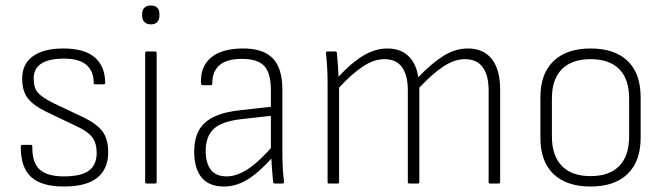

<svg xmlns="http://www.w3.org/2000/svg" viewBox="-20 -670 2424 701"><path d="M213 11Q131 11 93 -24.5Q55 -60 56 -135Q56 -141 62 -141H93Q98 -141 98 -135Q97 -77 124.5 -51.5Q152 -26 213 -26Q276 -26 304.5 -47Q333 -68 333 -112Q333 -147 317 -168.5Q301 -190 262 -208L151 -261Q103 -284 82 -310.5Q61 -337 61 -383Q61 -437 100.5 -465Q140 -493 211 -493Q289 -493 326.5 -460Q364 -427 364 -367Q364 -362 358 -362H327Q322 -362 322 -369Q322 -410 295.5 -433Q269 -456 213 -456Q159 -456 131 -438Q103 -420 103 -383Q103 -349 118.5 -331.5Q134 -314 174 -294L286 -241Q333 -218 354 -190.5Q375 -163 375 -114Q375 -53 335 -21Q295 11 213 11Z M515 0Q510 0 510 -5V-476Q510 -482 515 -482H546Q552 -482 552 -476V-5Q552 0 546 0ZM531 -581Q516 -581 507.5 -589.5Q499 -598 499 -612V-620Q499 -634 507.5 -642Q516 -650 531 -650Q546 -650 554 -642Q562 -634 562 -620V-612Q562 -598 554 -589.5Q546 -581 531 -581Z M983 0Q978 0 977 -7Q975 -27 973 -53.5Q971 -80 970 -103L969 -120V-341Q969 -403 945 -429Q921 -455 863 -455Q755 -455 755 -365Q755 -359 750 -359H720Q714 -359 714 -367Q711 -426 749.5 -459Q788 -492 864 -493Q939 -494 975 -458Q1011 -422 1011 -342V-114Q1011 -83 1012.5 -56Q1014 -29 1017 -6Q1017 0 1011 0ZM798 11Q743 11 716 -22Q689 -55 689 -117Q689 -162 706 -193.5Q723 -225 761 -243.5Q799 -262 861 -268L977 -281V-248L861 -235Q790 -227 760.5 -199.5Q731 -172 731 -119Q731 -75 749.5 -50.5Q768 -26 808 -26Q846 -26 888.5 -55Q931 -84 981 -143L982 -103Q927 -41 884.5 -15Q842 11 798 11Z M1181 0Q1176 0 1176 -5V-367Q1176 -396 1174.5 -423Q1173 -450 1170 -475Q1169 -482 1176 -482H1205Q1209 -482 1210 -477Q1212 -456 1213.5 -434.5Q1215 -413 1216 -390Q1263 -441 1306.5 -467Q1350 -493 1394 -493Q1442 -493 1471 -465.5Q1500 -438 1507 -388Q1557 -440 1600 -466.5Q1643 -493 1688 -493Q1746 -493 1776 -454Q1806 -415 1806 -344V-5Q1806 0 1800 0H1769Q1764 0 1764 -5V-340Q1764 -395 1742.5 -424.5Q1721 -454 1677 -454Q1640 -454 1600 -428Q1560 -402 1511 -350V-5Q1511 0 1506 0H1475Q1469 0 1469 -5V-340Q1469 -395 1448 -424.5Q1427 -454 1383 -454Q1346 -454 1306 -428Q1266 -402 1218 -350V-5Q1218 0 1212 0Z M2136 11Q2049 11 2001 -34.5Q1953 -80 1953 -167V-315Q1953 -401 2001 -447Q2049 -493 2136 -493Q2224 -493 2271.5 -447.5Q2319 -402 2319 -315V-167Q2319 -81 2271.5 -35Q2224 11 2136 11ZM2136 -27Q2205 -27 2241 -64Q2277 -101 2277 -172V-310Q2277 -381 2241 -417.5Q2205 -454 2136 -454Q2068 -454 2031.5 -417.5Q1995 -381 1995 -310V-172Q1995 -101 2031.5 -64Q2068 -27 2136 -27Z"/></svg>

Font: Sofia Sans Semi Condensed ExtraLight
Style: Regular
Weight: 250
Version: Version 4.100